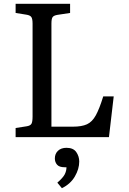

<svg xmlns="http://www.w3.org/2000/svg" viewBox="-20 -720 677 1008"><path d="M62 0V-48L120 -57Q139 -60 145 -70Q151 -80 151 -108V-596Q151 -621 144.5 -630.5Q138 -640 118 -643L62 -652V-700H348V-652L282 -642Q263 -639 256.5 -630.5Q250 -622 250 -596V-55H363Q409 -55 436.5 -67.5Q464 -80 483 -114.5Q502 -149 522 -214H577L552 0ZM305 268 281 239Q311 213 320 195Q329 177 329 158H319Q291 158 279.5 144.5Q268 131 268 112Q268 87 284.5 71.5Q301 56 329 56Q365 56 380.5 78.5Q396 101 396 128Q396 167 373 206.5Q350 246 305 268Z"/></svg>

Font: Text Regular
Style: Regular
Weight: 400
Designer: Latin by Veronika Burian and Jose Scaglione. Greek by Irene Vlachou. Cyrillic by Vera Evstafieva.
Foundry: TypeTogether
Version: Version 3.002